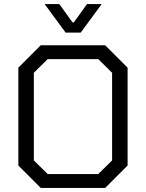

<svg xmlns="http://www.w3.org/2000/svg" viewBox="-20 -922 716 942"><path d="M70 -110V-590L180 -700H496L606 -590V-110L496 0H180ZM462 -68 530 -135V-565L462 -632H214L146 -565V-135L214 -68ZM199 -902H271L336 -812H342L407 -902H479L376 -762H302Z"/></svg>

Font: Chakra Petch
Style: Regular
Weight: 400
Designer: Katatrad Aksorn Co.,Ltd.
Foundry: Cadson Demak Co.,Ltd.
Version: Version 1.000; ttfautohint (v1.6)